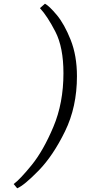

<svg xmlns="http://www.w3.org/2000/svg" viewBox="-20 -807 496 1038"><path d="M54 188Q89 162 151.5 85Q214 8 268.5 -121Q323 -250 323 -411Q323 -551 279.5 -635.5Q236 -720 196 -763L223 -787Q246 -775 287 -726Q328 -677 362 -591.5Q396 -506 396 -395Q396 -229 331.5 -97Q267 35 189 115Q111 195 73 211Z"/></svg>

Font: Be Vietnam Light
Style: Italic
Weight: 300
Italic angle: -9.222°
Designer: Gabriel Lam
Foundry: TypeRant
Version: Version 3.000